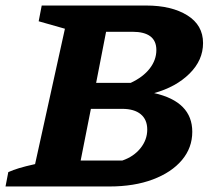

<svg xmlns="http://www.w3.org/2000/svg" viewBox="-48 -675 763 695"><path d="M-28 0 -18 -52Q0 -60 21.5 -66.5Q43 -73 79 -81L187 -571L92 -598L103 -655H481Q573 -655 630 -619.5Q687 -584 687 -519Q687 -457 638 -408.5Q589 -360 510 -338Q648 -307 648 -198Q648 -140 610.5 -95.5Q573 -51 505.5 -25.5Q438 0 348 0ZM431 -560H336L300 -375H425Q470 -396 494 -427Q518 -458 518 -494Q518 -560 431 -560ZM244 -94H395Q436 -108 460.5 -138.5Q485 -169 485 -206Q485 -242 461.5 -261.5Q438 -281 394 -281H281Z"/></svg>

Font: Piazzolla
Style: Bold Italic
Weight: 700
Italic angle: -11.3°
Designer: Juan Pablo del Peral
Foundry: Huerta Tipografica
Version: Version 1.330